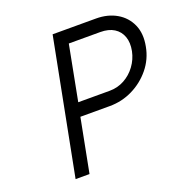

<svg xmlns="http://www.w3.org/2000/svg" viewBox="-123 -794 881 907"><g transform="rotate(-20 317.5 -340.0)"><path d="M105 0 237 -680H455Q514 -680 558 -654.5Q602 -629 622.5 -583Q643 -537 631 -475Q620 -415 582 -368.5Q544 -322 490 -295.5Q436 -269 375 -269H227L175 0ZM241 -337H399Q439 -337 473 -355.5Q507 -374 530.5 -406Q554 -438 562 -477Q570 -518 559 -548.5Q548 -579 521 -596Q494 -613 452 -613H294Z"/></g></svg>

Font: Teachers
Style: Italic
Weight: 400
Italic angle: -11°
Designer: Alfredo Marco Pradil, Chank Diesel
Version: Version 1.001